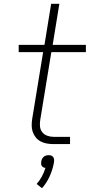

<svg xmlns="http://www.w3.org/2000/svg" viewBox="-20 -755 490 1006"><path d="M261 0Q243 0 225.5 -3Q208 -6 193 -14Q178 -22 167.5 -35Q157 -48 151.5 -64Q146 -80 146 -98Q146 -116 149 -134L206 -482H78V-520H213L248 -735H291L256 -520H430V-482H249L191 -128Q188 -110 189.5 -93Q191 -76 201 -63Q211 -50 227 -44Q243 -38 261 -38H347V0ZM200 231 172 209Q188 191 199.5 169.5Q211 148 218 125Q212 124 207 121.5Q202 119 199 114.5Q196 110 195.5 104Q195 98 196 92Q197 85 200 78.5Q203 72 208.5 67Q214 62 221 60Q228 58 235 58Q242 58 248 60Q254 62 258 67Q262 72 263 78.5Q264 85 263 92V94L261 105Q254 139 239 171.5Q224 204 200 231Z"/></svg>

Font: Iosevka Etoile XLtObl
Style: Regular
Weight: 200
Italic angle: -9°
Designer: Belleve Invis
Foundry: Belleve Invis
Version: Version 15.5.2; ttfautohint (v1.8.4)